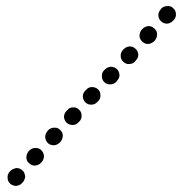

<svg xmlns="http://www.w3.org/2000/svg" viewBox="-20 -588 600 633"><path d="M13 17Q17 21 23 23Q28 25 33 25Q39 24 44 22Q49 20 52 16L55 13Q59 9 61 3Q63 -2 63 -7Q62 -13 60 -18Q58 -23 54 -26Q50 -30 45 -32Q40 -34 34 -34Q29 -33 24 -31Q19 -29 15 -25L12 -22Q4 -13 5 -2Q5 9 13 17ZM76 -50Q84 -42 95 -42Q107 -43 115 -51L118 -54Q125 -63 125 -74Q124 -85 116 -93Q108 -101 96 -100Q85 -100 77 -92L74 -89Q67 -80 67 -69Q67 -57 76 -50ZM138 -116Q146 -109 158 -109Q169 -110 177 -118L180 -121Q183 -125 185 -130Q187 -135 187 -141Q187 -146 185 -151Q182 -156 178 -160Q170 -168 159 -167Q147 -167 139 -159L136 -155Q129 -147 129 -136Q130 -124 138 -116ZM200 -183Q208 -176 220 -176Q231 -176 239 -185L242 -188Q250 -196 249 -208Q249 -219 240 -227Q232 -235 221 -234Q209 -234 202 -225L199 -222Q191 -214 191 -202Q192 -191 200 -183ZM262 -250Q271 -242 282 -243Q293 -243 301 -252L304 -255Q312 -263 311 -275Q311 -286 303 -294Q294 -301 283 -301Q272 -301 264 -292L261 -289Q253 -281 253 -269Q254 -258 262 -250ZM324 -317Q333 -309 344 -310Q355 -310 363 -318L366 -322Q374 -330 374 -341Q373 -353 365 -361Q356 -368 345 -368Q334 -367 326 -359L323 -356Q315 -348 316 -336Q316 -325 324 -317ZM387 -384Q395 -376 406 -377Q418 -377 425 -385L428 -389Q436 -397 436 -408Q435 -420 427 -427Q419 -435 407 -435Q396 -434 388 -426L385 -423Q377 -414 378 -403Q378 -392 387 -384ZM449 -451Q457 -443 468 -443Q480 -444 488 -452L491 -455Q498 -464 498 -475Q498 -486 489 -494Q481 -502 469 -502Q458 -501 450 -493L447 -490Q440 -481 440 -470Q440 -459 449 -451ZM511 -518Q519 -510 531 -510Q542 -511 550 -519L553 -522Q561 -531 560 -542Q560 -553 551 -561Q543 -569 532 -568Q520 -568 512 -560L509 -556Q502 -548 502 -537Q503 -525 511 -518Z"/></svg>

Font: FRB American Cursive Guidelines Dotted Ultra
Style: Bold Italic
Weight: 1000
Italic angle: -25°
Version: Version 2.0;Modular Font Editor K font №1